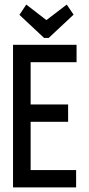

<svg xmlns="http://www.w3.org/2000/svg" viewBox="-20 -820 390 840"><path d="M37 0V-624H315V-548H114V-363H278V-287H114V-76H313V0ZM272 -800 302 -756 193 -654H173L65 -755L95 -800L183 -732Z"/></svg>

Font: Inconsolata ExtraCondensed SemiBold
Style: Regular
Weight: 600
Width: 2
Monospace: yes
Designer: Raph Levien, Cyreal, Brenton Simpson
Foundry: Raph Levien, Cyreal, Google
Version: Version 3.001; ttfautohint (v1.8.2.53-6de2)